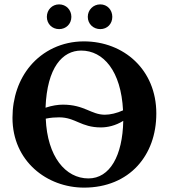

<svg xmlns="http://www.w3.org/2000/svg" viewBox="-20 -847 770 877"><path d="M694 -329C694 -528 546 -658 363 -658C263 -658 176 -615 118 -546C66 -484 37 -401 37 -309C37 -111 194 10 364 10C467 10 551 -27 608 -89C663 -149 694 -231 694 -329ZM542 -343C514 -330 483 -323 459 -323C396 -323 366 -369 267 -369C246 -369 217 -365 188 -355C195 -540 266 -616 351 -616C452 -616 533 -523 542 -343ZM543 -295C540 -136 482 -32 384 -32C279 -32 196 -132 189 -305C212 -310 234 -311 250 -311C325 -311 349 -265 441 -265C471 -265 508 -273 543 -295ZM381 -770C381 -738 406 -714 438 -714C470 -714 493 -738 493 -770C493 -802 470 -827 438 -827C406 -827 381 -802 381 -770ZM194 -770C194 -738 218 -714 250 -714C282 -714 306 -738 306 -770C306 -802 282 -827 250 -827C218 -827 194 -802 194 -770Z"/></svg>

Font: Libertinus Serif
Style: Bold
Weight: 700
Designer: Philipp H. Poll, Khaled Hosny
Foundry: Caleb Maclennan
Version: Version 7.050;RELEASE